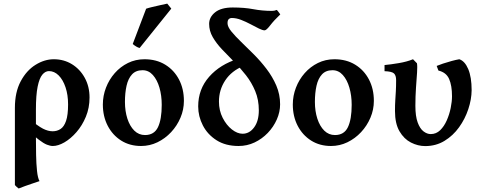

<svg xmlns="http://www.w3.org/2000/svg" viewBox="-20 -799 2682 1070"><path d="M479 -255.4Q479 -197.8 458.5 -148.4Q438 -99.1 406 -62.5Q374 -25.9 338.9 -5.6Q303.7 14.6 274.4 14.6Q260.3 14.6 241.5 7.3Q222.7 0 194.6 -21.7Q166.5 -43.5 124.5 -86.9Q130.9 -91.8 127.2 -103.5Q123.5 -115.2 123.3 -126.5Q123 -137.7 139.2 -139.6Q191.4 -96.2 219.7 -81.8Q248 -67.4 273.4 -67.4Q297.9 -67.4 317.4 -80.1Q336.9 -92.8 348.1 -125.2Q359.4 -157.7 359.4 -217.3Q359.4 -270.5 345.2 -312.5Q331.1 -354.5 306.9 -378.7Q282.7 -402.8 252.9 -402.8Q232.4 -402.8 215.8 -382.8Q199.2 -362.8 189.7 -315.9Q180.2 -269 180.2 -188.5Q180.2 -162.1 180.2 -128.2Q180.2 -94.2 180.2 -67.4Q180.2 -40.5 180.2 -34.7Q180.2 14.6 181.2 64.5Q182.1 114.3 186.3 153.6Q190.4 192.9 200.2 210.4Q185.1 215.3 163.1 222.9Q141.1 230.5 119.4 238Q97.7 245.6 84 251.5Q78.6 248 72.8 242.4Q66.9 236.8 63 232.4Q63 212.9 63 172.1Q63 131.3 63 79.8Q63 28.3 63 -24.9Q63 -78.1 63 -124Q63 -169.9 63 -197.8Q63 -285.6 95.5 -346.2Q127.9 -406.7 178 -437.7Q228 -468.8 279.8 -468.8Q335.9 -468.8 380.9 -441.2Q425.8 -413.6 452.4 -365.2Q479 -316.9 479 -255.4Z M1004.9 -236.8Q1004.9 -188 985.8 -143.1Q966.8 -98.1 933.6 -62.5Q900.4 -26.9 857.4 -6.1Q814.5 14.6 766.1 14.6Q703.1 14.6 655.3 -15.6Q607.4 -45.9 580.3 -98.1Q553.2 -150.4 553.2 -216.8Q553.2 -265.1 570.6 -310.3Q587.9 -355.5 619.4 -391.4Q650.9 -427.2 693.1 -448Q735.4 -468.8 785.2 -468.8Q851.6 -468.8 900.9 -438.5Q950.2 -408.2 977.5 -356Q1004.9 -303.7 1004.9 -236.8ZM881.3 -214.8Q881.3 -266.6 868.7 -310.3Q856 -354 832 -380.9Q808.1 -407.7 774.4 -407.7Q737.3 -407.7 715.8 -384.5Q694.3 -361.3 685.3 -321.3Q676.3 -281.2 676.3 -231Q676.3 -179.7 689.9 -137.7Q703.6 -95.7 728.5 -71Q753.4 -46.4 788.1 -46.4Q839.4 -46.4 860.4 -90.3Q881.3 -134.3 881.3 -214.8ZM758.3 -531.7Q750 -533.2 739 -539.8Q728 -546.4 719.7 -553.7L794.4 -750.5Q805.2 -754.4 828.4 -760Q851.6 -765.6 875.5 -770.8Q899.4 -775.9 912.1 -778.8L934.6 -751Z M1542 -718.8Q1506.3 -684.6 1485.4 -657.2Q1464.4 -629.9 1454.6 -629.9Q1443.4 -629.9 1422.6 -640.1Q1401.9 -650.4 1376.2 -664.1Q1350.6 -677.7 1323.7 -688.2Q1296.9 -698.7 1272 -698.7Q1261.7 -698.7 1254.9 -692.4Q1248 -686 1248 -669.9Q1248 -649.9 1269.3 -623.8Q1290.5 -597.7 1323.7 -565.7Q1356.9 -533.7 1394.5 -496.1Q1432.1 -458.5 1465.3 -415Q1498.5 -371.6 1519.8 -322.3Q1541 -272.9 1541 -217.8Q1541 -174.8 1522.7 -133.3Q1504.4 -91.8 1472.4 -58.3Q1440.4 -24.9 1398.7 -5.1Q1356.9 14.6 1309.6 14.6Q1237.3 14.6 1187 -17.3Q1136.7 -49.3 1110.6 -99.9Q1084.5 -150.4 1084.5 -206.1Q1084.5 -301.8 1145.5 -371.1Q1206.5 -440.4 1308.1 -471.7Q1312 -465.3 1325.2 -455.8Q1338.4 -446.3 1338.4 -439.5Q1338.4 -435.5 1337.4 -431.6Q1270.5 -404.3 1235.4 -351.3Q1200.2 -298.3 1200.2 -232.9Q1200.2 -183.1 1220.9 -142.3Q1241.7 -101.6 1272.2 -77.6Q1302.7 -53.7 1332 -53.7Q1370.1 -53.7 1396.2 -89.1Q1422.4 -124.5 1422.4 -184.1Q1422.4 -243.2 1402.3 -291.3Q1382.3 -339.4 1350.8 -379.6Q1319.3 -419.9 1283.9 -455.3Q1248.5 -490.7 1217 -524.2Q1185.5 -557.6 1165.5 -592.3Q1145.5 -627 1145.5 -666Q1145.5 -703.6 1179 -730.5Q1212.4 -757.3 1277.3 -757.3Q1341.8 -757.3 1391.8 -747.8Q1441.9 -738.3 1495.6 -738.3Q1510.3 -738.3 1522 -743.7Q1525.4 -741.7 1531.2 -733.6Q1537.1 -725.6 1542 -718.8Z M2063.5 -236.8Q2063.5 -188 2044.4 -143.1Q2025.4 -98.1 1992.2 -62.5Q1959 -26.9 1916 -6.1Q1873 14.6 1824.7 14.6Q1761.7 14.6 1713.9 -15.6Q1666 -45.9 1638.9 -98.1Q1611.8 -150.4 1611.8 -216.8Q1611.8 -265.1 1629.2 -310.3Q1646.5 -355.5 1678 -391.4Q1709.5 -427.2 1751.7 -448Q1793.9 -468.8 1843.8 -468.8Q1910.2 -468.8 1959.5 -438.5Q2008.8 -408.2 2036.1 -356Q2063.5 -303.7 2063.5 -236.8ZM1939.9 -214.8Q1939.9 -266.6 1927.2 -310.3Q1914.6 -354 1890.6 -380.9Q1866.7 -407.7 1833 -407.7Q1795.9 -407.7 1774.4 -384.5Q1752.9 -361.3 1743.9 -321.3Q1734.9 -281.2 1734.9 -231Q1734.9 -179.7 1748.5 -137.7Q1762.2 -95.7 1787.1 -71Q1812 -46.4 1846.7 -46.4Q1897.9 -46.4 1918.9 -90.3Q1939.9 -134.3 1939.9 -214.8Z M2349.6 15.1Q2309.1 15.1 2270.3 -4.6Q2231.4 -24.4 2206.3 -67.4Q2181.2 -110.4 2181.2 -180.2Q2181.2 -214.8 2182.9 -240Q2184.6 -265.1 2186 -291Q2187.5 -316.9 2187.5 -352.5Q2187.5 -378.4 2175.8 -389.6Q2164.1 -400.9 2123 -402.3V-436.5Q2156.7 -439.5 2202.6 -447.3Q2248.5 -455.1 2281.7 -468.8L2303.7 -446.3Q2306.6 -429.7 2304.2 -394Q2301.8 -358.4 2298.3 -310.5Q2294.9 -262.7 2294.9 -209Q2294.9 -151.4 2307.6 -116.7Q2320.3 -82 2340.1 -66.9Q2359.9 -51.8 2380.4 -51.8Q2410.6 -51.8 2432.9 -73.2Q2455.1 -94.7 2469.7 -127.9Q2484.4 -161.1 2491.7 -197.3Q2499 -233.4 2499 -262.7Q2499 -322.3 2482.9 -358.9Q2466.8 -395.5 2423.3 -405.8L2413.6 -431.6Q2425.8 -437 2448.7 -444.6Q2471.7 -452.1 2496.6 -459Q2521.5 -465.8 2539.6 -468.8Q2570.3 -459 2589.4 -414.1Q2608.4 -369.1 2608.4 -296.4Q2607.9 -245.1 2589.8 -190.7Q2571.8 -136.2 2538.3 -89.6Q2504.9 -43 2457 -13.9Q2409.2 15.1 2349.6 15.1Z"/></svg>

Font: Gentium Plus
Style: Bold
Weight: 700
Designer: Victor Gaultney, Annie Olsen, Iska Routamaa, Becca Hirsbrunner
Foundry: SIL International
Version: Version 6.101